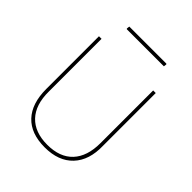

<svg xmlns="http://www.w3.org/2000/svg" viewBox="-220 -920 1052 1052"><g transform="rotate(45 306.0 -394.0)"><path d="M453 -792 456 -789 454 -772H167L164 -775L166 -792ZM526 -637V-229Q529 -119 471 -57.5Q413 4 306 4Q199 4 142.5 -56Q86 -116 86 -229V-637H106V-229Q105 -126 157 -71Q209 -16 306 -16Q403 -16 454.5 -71Q506 -126 506 -229V-637Z"/></g></svg>

Font: Alegreya Sans Thin
Style: Regular
Weight: 100
Designer: Juan Pablo del Peral
Foundry: Huerta Tipografica
Version: Version 2.007